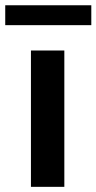

<svg xmlns="http://www.w3.org/2000/svg" viewBox="-52 -724 373 744"><path d="M197.3 -528.3V0H67.9V-528.3ZM301.8 -703.6V-626.5H-31.7V-703.6Z"/></svg>

Font: Vazirmatn RD FD SemiBold
Style: Regular
Weight: 600
Designer: Saber Rastikerdar
Foundry: Saber Rastikerdar
Version: Version 33.003